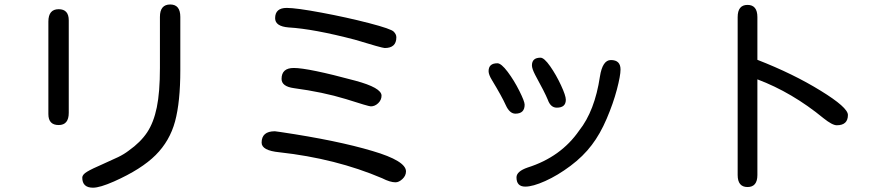

<svg xmlns="http://www.w3.org/2000/svg" viewBox="-20 -786 4040 874"><path d="M354.5 22.5Q354.5 8.8 376.5 -4.4Q398.4 -17.6 448.2 -39.1Q490.2 -57.6 517.6 -70.8Q544.9 -84 566.4 -100.6Q620.1 -138.7 649.9 -183.6Q679.7 -228.5 693.8 -297.4Q708 -366.2 708 -476.6V-709Q708 -765.6 754.9 -765.6Q800.8 -765.6 800.8 -709V-466.8Q800.8 -322.3 776.9 -233.4Q752.9 -144.5 688.5 -80.1Q624 -15.6 499 40Q434.6 68.4 403.3 68.4Q354.5 68.4 354.5 22.5ZM200.2 -687.5Q200.2 -744.1 247.1 -744.1Q293 -744.1 293 -693.4V-272.5Q293 -216.8 247.1 -216.8Q200.2 -216.8 200.2 -266.6Z M1719.7 25.4Q1508.8 -64.5 1252 -92.8Q1170.9 -100.6 1170.9 -136.7Q1170.9 -188.5 1231.4 -188.5L1259.8 -184.6Q1515.6 -146.5 1675.8 -98.6Q1828.1 -53.7 1828.1 -5.9Q1828.1 13.7 1812 28.8Q1795.9 43.9 1780.3 43.9Q1755.9 43.9 1719.7 25.4ZM1285.2 -750Q1328.1 -750 1443.4 -728.5Q1558.6 -707 1660.2 -680.7Q1761.7 -654.3 1772.5 -641.6Q1784.2 -629.9 1784.2 -616.2Q1784.2 -567.4 1731.4 -567.4Q1719.7 -567.4 1594.7 -605.5Q1408.2 -654.3 1293.9 -661.1Q1232.4 -666 1232.4 -703.1Q1232.4 -750 1285.2 -750ZM1317.4 -476.6Q1382.8 -476.6 1596.7 -418.9Q1716.8 -386.7 1716.8 -350.6Q1716.8 -331.1 1701.7 -316.4Q1686.5 -301.8 1668 -301.8Q1658.2 -301.8 1554.7 -335Q1449.2 -367.2 1317.4 -384.8Q1261.7 -392.6 1261.7 -426.8Q1261.7 -476.6 1317.4 -476.6Z M2331.1 21.5Q2331.1 -5.9 2381.8 -23.4Q2533.2 -71.3 2616.2 -191.4Q2687.5 -281.2 2710.9 -437.5Q2722.7 -512.7 2760.7 -512.7Q2804.7 -512.7 2804.7 -469.7Q2804.7 -441.4 2788.1 -378.4Q2771.5 -315.4 2741.7 -245.6Q2711.9 -175.8 2673.8 -126Q2634.8 -74.2 2576.7 -30.8Q2518.6 12.7 2461.9 38.1Q2405.3 63.5 2371.1 63.5Q2331.1 63.5 2331.1 21.5ZM2244.1 -498Q2261.7 -498 2291 -459Q2320.3 -419.9 2344.2 -372.1Q2368.2 -324.2 2368.2 -309.6Q2368.2 -268.6 2326.2 -268.6Q2299.8 -268.6 2282.2 -307.6Q2264.6 -346.7 2219.7 -420.9Q2204.1 -446.3 2204.1 -461.9Q2204.1 -498 2244.1 -498ZM2440.4 -523.4Q2457 -523.4 2484.4 -484.4Q2511.7 -445.3 2533.7 -397.9Q2555.7 -350.6 2555.7 -332Q2555.7 -295.9 2514.6 -295.9Q2486.3 -295.9 2473.6 -332Q2460 -365.2 2416 -445.3Q2401.4 -473.6 2401.4 -488.3Q2401.4 -523.4 2440.4 -523.4Z M3337.9 10.7V-708Q3337.9 -763.7 3382.8 -763.7Q3427.7 -763.7 3427.7 -708V-513.7Q3590.8 -450.2 3715.8 -373Q3839.8 -296.9 3839.8 -262.7Q3839.8 -215.8 3789.1 -215.8Q3768.6 -215.8 3728.5 -248Q3585.9 -365.2 3427.7 -424.8V10.7Q3427.7 65.4 3382.8 65.4Q3337.9 65.4 3337.9 10.7Z"/></svg>

Font: jf-openhuninn-2.0
Style: Regular
Weight: 400
Designer: [Kosugi Maru]
Designed by MOTOYA      

[Varela Round]
Joe Prince (Latin component); Avraham Cornfeld (Hebrew component)
Foundry: justfont CO.,LTD.
Version: 2.0